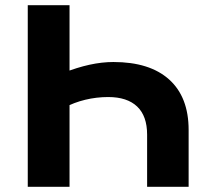

<svg xmlns="http://www.w3.org/2000/svg" viewBox="-20 -720 789 740"><path d="M547 0V-201Q547 -273 508.5 -309.5Q470 -346 397 -346Q352 -346 308.5 -335.5Q265 -325 228 -305L224 -439Q277 -460 325 -470.5Q373 -481 417 -481Q557 -481 632 -413.5Q707 -346 707 -219V0ZM87 0V-700H248V0Z"/></svg>

Font: MOST Montserrat
Style: Bold
Weight: 700
Designer: Julieta Ulanovsky
Foundry: Julieta Ulanovsky
Version: Version 8.000;March 11, 2024;FontCreator 15.0.0.2926 64-bit